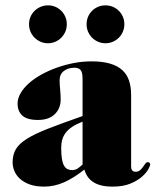

<svg xmlns="http://www.w3.org/2000/svg" viewBox="-20 -692 583 720"><path d="M88.9 -601.1Q88.9 -616.2 94.5 -629.2Q100.1 -642.1 109.9 -651.6Q119.6 -661.1 132.6 -666.5Q145.5 -671.9 160.2 -671.9Q174.8 -671.9 187.5 -666.5Q200.2 -661.1 209.7 -651.6Q219.2 -642.1 224.9 -629.2Q230.5 -616.2 230.5 -601.1Q230.5 -585.9 224.9 -573Q219.2 -560.1 209.7 -550.5Q200.2 -541 187.3 -535.4Q174.3 -529.8 159.7 -529.8Q145 -529.8 132.3 -535.4Q119.6 -541 109.9 -550.5Q100.1 -560.1 94.5 -573Q88.9 -585.9 88.9 -601.1ZM304.7 -601.1Q304.7 -616.2 310.3 -629.2Q315.9 -642.1 325.4 -651.6Q335 -661.1 347.9 -666.5Q360.8 -671.9 375.5 -671.9Q390.1 -671.9 403.1 -666.5Q416 -661.1 425.5 -651.6Q435.1 -642.1 440.7 -629.2Q446.3 -616.2 446.3 -601.1Q446.3 -585.9 440.7 -573Q435.1 -560.1 425.5 -550.5Q416 -541 403.1 -535.4Q390.1 -529.8 375.5 -529.8Q360.8 -529.8 347.9 -535.4Q335 -541 325.4 -550.5Q315.9 -560.1 310.3 -573Q304.7 -585.9 304.7 -601.1ZM289.6 -235.8Q266.1 -226.6 250.7 -216.3Q235.4 -206.1 226.3 -194.1Q217.3 -182.1 213.4 -168.2Q209.5 -154.3 209.5 -137.2Q209.5 -112.3 212.2 -96.2Q214.8 -80.1 220.2 -70.8Q225.6 -61.5 233.2 -57.9Q240.7 -54.2 250.5 -54.2Q263.2 -54.2 272.9 -61.3Q282.7 -68.4 289.6 -75.2ZM289.6 -397Q289.6 -421.4 282 -429.7Q274.4 -438 259.3 -438Q235.4 -438 219.5 -425.8Q203.6 -413.6 203.6 -391.1Q203.6 -374 205.6 -355.5Q207.5 -336.9 207.5 -318.8Q207.5 -285.2 185.3 -263.7Q163.1 -242.2 122.6 -242.2Q81.1 -242.2 63.5 -258.8Q45.9 -275.4 45.9 -303.2Q45.9 -323.2 57.4 -342.8Q68.8 -362.3 88.6 -379.9Q108.4 -397.5 135.3 -412.4Q162.1 -427.2 192.9 -438.2Q223.6 -449.2 256.8 -455.6Q290 -461.9 322.8 -461.9Q363.8 -461.9 392.3 -453.6Q420.9 -445.3 438.5 -429.2Q456.1 -413.1 463.9 -389.6Q471.7 -366.2 471.7 -335.9V-66.9Q471.7 -58.1 475.8 -53Q480 -47.9 488.3 -47.9Q498.5 -47.9 504.9 -53.5Q511.2 -59.1 516.1 -65.9Q521 -72.8 524.9 -78.4Q528.8 -84 534.7 -84Q538.6 -84 541 -81.1Q543.5 -78.1 543.5 -75.2Q543.5 -71.3 536.4 -57.9Q529.3 -44.4 512.9 -29.8Q496.6 -15.1 469.5 -3.7Q442.4 7.8 402.3 7.8Q377.9 7.8 360.1 3.4Q342.3 -1 329.6 -9.3Q316.9 -17.6 308.8 -29.3Q300.8 -41 296.4 -56.2Q255.9 -23.9 219.5 -8.1Q183.1 7.8 145.5 7.8Q114.3 7.8 91.8 -0.2Q69.3 -8.3 54.9 -21.5Q40.5 -34.7 33.9 -50.8Q27.3 -66.9 27.3 -83Q27.3 -112.3 39.8 -133.1Q52.2 -153.8 82.3 -172.4Q112.3 -190.9 162.6 -210.4Q212.9 -230 289.6 -256.8Z"/></svg>

Font: XB Zar
Style: Bold
Weight: 700
Designer: Behnam
Foundry: Irmug
Version: Version 8.005 2009